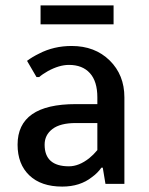

<svg xmlns="http://www.w3.org/2000/svg" viewBox="-20 -680 550 710"><path d="M130 -590V-660H400V-590ZM210 10Q132 10 88.5 -31.5Q45 -73 45 -145Q45 -295 260 -295H340V-320Q340 -379 312.5 -409.5Q285 -440 235 -440Q199 -440 157 -417Q136 -405 125 -395H115L80 -455Q100 -470 125 -482Q179 -510 245 -510Q331 -510 385.5 -456.5Q440 -403 440 -320V0H370L360 -60H355Q341 -40 320 -25Q276 10 210 10ZM235 -65Q272 -65 310 -95Q326 -108 340 -125V-225H260Q203 -225 174 -203Q145 -181 145 -145Q145 -65 235 -65Z"/></svg>

Font: Scada
Style: Regular
Weight: 400
Designer: Jovanny Lemonad
Foundry: Jovanny Lemonad
Version: Version 4.100;PS 004.100;hotconv 1.0.88;makeotf.lib2.5.64775